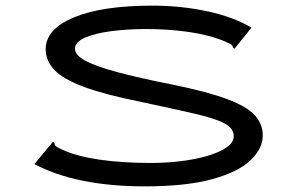

<svg xmlns="http://www.w3.org/2000/svg" viewBox="-20 -651 1040 681"><path d="M494 10Q251 10 102 -69L161 -140L168 -148L173 -143Q174 -135 180 -131Q186 -127 201 -120Q254 -96 334.5 -84.5Q415 -73 514 -73Q570 -73 622.5 -79.5Q675 -86 717 -98.5Q759 -111 784 -128.5Q809 -146 809 -168Q809 -196 776 -213.5Q743 -231 671.5 -247.5Q600 -264 483 -289Q353 -315 278.5 -342.5Q204 -370 173 -403Q142 -436 142 -476Q142 -548 242.5 -589.5Q343 -631 520 -631Q622 -631 715 -611Q808 -591 872 -553L818 -486L811 -478L806 -483Q805 -491 798.5 -494Q792 -497 778 -504Q723 -527 650.5 -537.5Q578 -548 498 -548Q432 -548 374.5 -540.5Q317 -533 281.5 -517.5Q246 -502 246 -478Q246 -456 281 -436.5Q316 -417 393 -396Q470 -375 596 -350Q718 -325 787 -299Q856 -273 884 -242Q912 -211 912 -170Q912 -124 868.5 -82.5Q825 -41 732.5 -15.5Q640 10 494 10Z"/></svg>

Font: Inconsolata UltraExpanded Medium
Style: Regular
Weight: 500
Width: 9
Monospace: yes
Designer: Raph Levien, Cyreal, Brenton Simpson
Foundry: Raph Levien, Cyreal, Google
Version: Version 3.001; ttfautohint (v1.8.2.53-6de2)